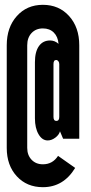

<svg xmlns="http://www.w3.org/2000/svg" viewBox="-20 -766 378 797"><path d="M158 11Q243.5 11 292 -69L221 -119Q198.5 -84 158 -84Q129 -84 111 -103Q93 -122 93 -152V-578Q93 -609.5 111 -628.8Q129 -648 158 -648Q186 -648 203.2 -631Q220.5 -614 223 -584Q207.5 -598 188 -598Q158 -598 141.5 -574.5Q125 -551 125 -508V-275Q125 -234.5 140 -208.8Q155 -183 178 -183Q194 -183 209.5 -194.5Q225 -206 229 -221L242 -190H309V-578Q309 -652.5 267 -699.2Q225 -746 158 -746Q91.5 -746 49.8 -699.2Q8 -652.5 8 -578V-152Q8 -79.5 49.8 -34.2Q91.5 11 158 11ZM214 -264Q202 -264 202 -281V-500Q202 -517 213 -517Q218.5 -517 222.2 -512Q226 -507 226 -500V-281Q226 -264 214 -264Z"/></svg>

Font: League Gothic Condensed
Style: Regular
Weight: 400
Width: 3
Designer: The League of Moveable Type
Version: Version 1.600; ttfautohint (v1.8.3)